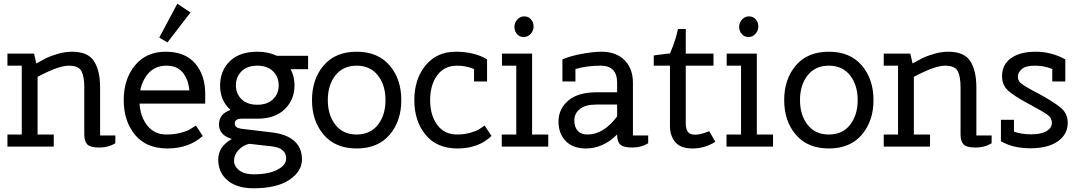

<svg xmlns="http://www.w3.org/2000/svg" viewBox="-20 -788 5799 1032"><path d="M182 -65H269V0H20V-65H97V-435H20V-500H163L175 -447Q209 -466 230 -476.5Q251 -487 290.5 -498.5Q330 -510 367 -510Q453 -510 485.5 -459Q518 -408 518 -318V-60H600V-18Q563 5 514.5 5Q466 5 449.5 -11.5Q433 -28 433 -65V-318Q433 -376 418 -405.5Q403 -435 349 -435Q295 -435 182 -375Z M1083 -284V-231H730Q735 -158 773 -111.5Q811 -65 875 -65Q917 -65 950.5 -74Q984 -83 997 -90.5Q1010 -98 1033 -113L1070 -57Q994 10 880 10Q766 10 705.5 -63.5Q645 -137 645 -250Q645 -363 705.5 -436.5Q766 -510 870.5 -510Q975 -510 1029 -447Q1083 -384 1083 -284ZM734 -302H998Q992 -363 961.5 -399Q931 -435 874.5 -435Q818 -435 782 -398.5Q746 -362 734 -302ZM1004 -721 880 -560 836 -586 933 -768Z M1343 224Q1253 224 1203 181.5Q1153 139 1153 69.5Q1153 0 1226 -41Q1157 -62 1157 -119Q1157 -176 1219 -197Q1163 -247 1163 -327.5Q1163 -408 1215.5 -459Q1268 -510 1363 -510Q1422 -510 1468 -488H1636V-416H1542Q1563 -377 1563 -330Q1563 -252 1510.5 -201Q1458 -150 1363 -150H1277Q1242 -150 1242 -123Q1242 -101 1277 -96L1443 -76Q1520 -67 1561.5 -30.5Q1603 6 1603 69.5Q1603 133 1535.5 178.5Q1468 224 1343 224ZM1363 -435Q1309 -435 1278.5 -405Q1248 -375 1248 -329.5Q1248 -284 1278.5 -254.5Q1309 -225 1363 -225Q1417 -225 1447.5 -254.5Q1478 -284 1478 -329.5Q1478 -375 1447.5 -405Q1417 -435 1363 -435ZM1343 149Q1423 149 1470.5 124.5Q1518 100 1518 64Q1518 8 1443 -1L1320 -15Q1285 -7 1261.5 19Q1238 45 1238 75.5Q1238 106 1266 127.5Q1294 149 1343 149Z M1720 -63.5Q1657 -137 1657 -250Q1657 -363 1720 -436.5Q1783 -510 1897 -510Q2011 -510 2074 -436.5Q2137 -363 2137 -250Q2137 -137 2074 -63.5Q2011 10 1897 10Q1783 10 1720 -63.5ZM1783 -383Q1742 -331 1742 -250Q1742 -169 1783 -117Q1824 -65 1897 -65Q1970 -65 2011 -117Q2052 -169 2052 -250Q2052 -331 2011 -383Q1970 -435 1897 -435Q1824 -435 1783 -383Z M2598 -469V-350H2528V-417Q2485 -435 2437 -435Q2368 -435 2330 -383Q2292 -331 2292 -250Q2292 -169 2330 -117Q2368 -65 2437 -65Q2476 -65 2508 -74.5Q2540 -84 2551 -90.5Q2562 -97 2585 -113L2622 -57Q2551 10 2439.5 10Q2328 10 2267.5 -63.5Q2207 -137 2207 -250Q2207 -363 2267.5 -436.5Q2328 -510 2429 -510Q2530 -510 2598 -469Z M2678 -435V-500H2840V-65H2927V0H2677V-65H2755V-435ZM2795 -589Q2773 -589 2759 -605Q2745 -621 2745 -643.5Q2745 -666 2760.5 -683Q2776 -700 2798 -700Q2820 -700 2834 -684Q2848 -668 2848 -645.5Q2848 -623 2832.5 -606Q2817 -589 2795 -589Z M3129 10Q3060 10 3021 -29.5Q2982 -69 2982 -135.5Q2982 -202 3034 -247Q3086 -292 3188 -292H3297V-343Q3297 -435 3209 -435Q3135 -435 3073 -417V-350H3003V-469Q3048 -488 3109.5 -499Q3171 -510 3212 -510Q3292 -510 3337 -464.5Q3382 -419 3382 -343V-60H3464V-18Q3427 5 3379 5Q3331 5 3314 -11Q3297 -27 3297 -65Q3222 10 3129 10ZM3138 -65Q3224 -65 3297 -162V-226H3187Q3126 -226 3096.5 -202Q3067 -178 3067 -141.5Q3067 -105 3085 -85Q3103 -65 3138 -65Z M3494 -435V-490L3571 -500H3581Q3613 -575 3624 -632H3666V-500H3815V-435H3666V-128Q3666 -94 3677.5 -79Q3689 -64 3717 -64Q3745 -64 3792 -83L3825 -26Q3768 10 3703 10Q3638 10 3609.5 -24Q3581 -58 3581 -112V-435Z M3886 -435V-500H4048V-65H4135V0H3885V-65H3963V-435ZM4003 -589Q3981 -589 3967 -605Q3953 -621 3953 -643.5Q3953 -666 3968.5 -683Q3984 -700 4006 -700Q4028 -700 4042 -684Q4056 -668 4056 -645.5Q4056 -623 4040.5 -606Q4025 -589 4003 -589Z M4258 -63.5Q4195 -137 4195 -250Q4195 -363 4258 -436.5Q4321 -510 4435 -510Q4549 -510 4612 -436.5Q4675 -363 4675 -250Q4675 -137 4612 -63.5Q4549 10 4435 10Q4321 10 4258 -63.5ZM4321 -383Q4280 -331 4280 -250Q4280 -169 4321 -117Q4362 -65 4435 -65Q4508 -65 4549 -117Q4590 -169 4590 -250Q4590 -331 4549 -383Q4508 -435 4435 -435Q4362 -435 4321 -383Z M4892 -65H4979V0H4730V-65H4807V-435H4730V-500H4873L4885 -447Q4919 -466 4940 -476.5Q4961 -487 5000.5 -498.5Q5040 -510 5077 -510Q5163 -510 5195.5 -459Q5228 -408 5228 -318V-60H5310V-18Q5273 5 5224.5 5Q5176 5 5159.5 -11.5Q5143 -28 5143 -65V-318Q5143 -376 5128 -405.5Q5113 -435 5059 -435Q5005 -435 4892 -375Z M5360 -144H5430V-81Q5468 -66 5522.5 -66Q5577 -66 5605.5 -83.5Q5634 -101 5634 -127Q5634 -153 5612.5 -169.5Q5591 -186 5510.5 -229Q5430 -272 5398 -301.5Q5366 -331 5366 -379Q5366 -441 5414.5 -475.5Q5463 -510 5547 -510Q5631 -510 5706 -469V-350H5636V-417Q5592 -435 5542.5 -435Q5493 -435 5472 -416.5Q5451 -398 5451 -376Q5451 -354 5467 -341Q5494 -319 5564 -284Q5653 -235 5686 -205Q5719 -175 5719 -128Q5719 -66 5666 -28.5Q5613 9 5518.5 9Q5424 9 5360 -29Z"/></svg>

Font: Cherry Swash
Style: Regular
Weight: 400
Designer: Kasatkina Nataliya
Foundry: Nataliya Kasatkina
Version: Version 1.001